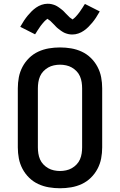

<svg xmlns="http://www.w3.org/2000/svg" viewBox="-20 -996 640 1024"><path d="M300 8Q270 8 240.5 3Q211 -2 184 -14.5Q157 -27 135.5 -48Q114 -69 100 -95.5Q86 -122 80.5 -151Q75 -180 75 -210V-525Q75 -555 80.5 -584Q86 -613 100 -639.5Q114 -666 135.5 -687Q157 -708 184 -720.5Q211 -733 240.5 -738Q270 -743 300 -743Q330 -743 359.5 -738Q389 -733 416 -720.5Q443 -708 464.5 -687Q486 -666 500 -639.5Q514 -613 519.5 -584Q525 -555 525 -525V-210Q525 -180 519.5 -151Q514 -122 500 -95.5Q486 -69 464.5 -48Q443 -27 416 -14.5Q389 -2 359.5 3Q330 8 300 8ZM300 -84Q316 -84 332.5 -87.5Q349 -91 363 -99Q377 -107 388.5 -119Q400 -131 406.5 -146Q413 -161 415.5 -177.5Q418 -194 418 -210V-525Q418 -541 415.5 -557.5Q413 -574 406.5 -589Q400 -604 388.5 -616Q377 -628 363 -636Q349 -644 332.5 -647.5Q316 -651 300 -651Q284 -651 267.5 -647.5Q251 -644 237 -636Q223 -628 211.5 -616Q200 -604 193.5 -589Q187 -574 184.5 -557.5Q182 -541 182 -525V-210Q182 -194 184.5 -177.5Q187 -161 193.5 -146Q200 -131 211.5 -119Q223 -107 237 -99Q251 -91 267.5 -87.5Q284 -84 300 -84ZM366 -812Q360 -812 355 -812.5Q350 -813 345.5 -814Q341 -815 336 -816.5Q331 -818 326 -820Q321 -822 317 -824.5Q313 -827 309 -829.5Q305 -832 300.5 -835.5Q296 -839 292 -842Q288 -845 284 -848.5Q280 -852 277 -855.5Q274 -859 271 -862Q268 -865 263.5 -869.5Q259 -874 255 -878Q251 -882 248 -885Q245 -888 239.5 -891Q234 -894 234 -896L231 -894Q228 -892 225 -889.5Q222 -887 219.5 -884.5Q217 -882 215.5 -880.5Q214 -879 212.5 -877Q211 -875 209 -873Q207 -871 205.5 -869Q204 -867 202 -864.5Q200 -862 198 -859.5Q196 -857 194 -854Q192 -851 190 -848Q188 -845 186 -842Q184 -839 181.5 -835.5Q179 -832 177 -828.5Q175 -825 172.5 -821Q170 -817 167 -813L88 -853Q98 -871 108 -886Q118 -901 128 -913Q138 -925 148.5 -935.5Q159 -946 172.5 -955.5Q186 -965 202 -970.5Q218 -976 234 -976Q240 -976 245 -975.5Q250 -975 254.5 -974Q259 -973 264 -971.5Q269 -970 274 -968Q279 -966 283 -963.5Q287 -961 291 -958.5Q295 -956 299.5 -952.5Q304 -949 308 -946Q312 -943 316 -939.5Q320 -936 323 -932.5Q326 -929 329 -926Q332 -923 336.5 -918.5Q341 -914 345 -910Q349 -906 352 -903Q355 -900 360.5 -897Q366 -894 366 -892L369 -894Q372 -896 375 -898.5Q378 -901 380.5 -903.5Q383 -906 384.5 -907.5Q386 -909 387.5 -911Q389 -913 391 -915Q393 -917 394.5 -919Q396 -921 398 -923.5Q400 -926 402 -928.5Q404 -931 406 -934Q408 -937 410 -940Q412 -943 414 -946Q416 -949 418.5 -952.5Q421 -956 423 -959.5Q425 -963 427.5 -967Q430 -971 433 -975L512 -935Q502 -917 492 -902Q482 -887 472 -875Q462 -863 451.5 -852.5Q441 -842 427.5 -832.5Q414 -823 398 -817.5Q382 -812 366 -812Z"/></svg>

Font: Iosevka Semibold Extended
Style: Regular
Weight: 600
Width: 7
Monospace: yes
Designer: Belleve Invis
Foundry: Belleve Invis
Version: Version 32.5.0; ttfautohint (v1.8.4)